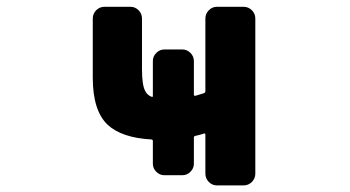

<svg xmlns="http://www.w3.org/2000/svg" viewBox="-20 -569 1040 571"><path d="M625 -17.6Q611.3 -17.6 601.1 -27.8Q590.8 -38.1 590.8 -52.7V-168Q590.8 -172.9 586.9 -171.9Q575.2 -168 561.5 -165Q556.6 -164.1 556.6 -160.2V-82Q556.6 -68.4 546.4 -58.1Q536.1 -47.9 522.5 -47.9H468.8Q455.1 -47.9 444.8 -58.1Q434.6 -68.4 434.6 -82V-149.4Q434.6 -154.3 429.7 -154.3Q341.8 -159.2 299.8 -198.2Q255.9 -240.2 255.9 -337.9V-513.7Q255.9 -528.3 266.1 -538.6Q276.4 -548.8 291 -548.8H368.2Q381.8 -548.8 392.1 -538.6Q402.3 -528.3 402.3 -513.7V-362.3Q402.3 -315.4 412.1 -297.9Q418 -286.1 430.7 -281.2Q434.6 -279.3 434.6 -284.2V-387.7Q434.6 -401.4 444.8 -411.6Q455.1 -421.9 468.8 -421.9H522.5Q536.1 -421.9 546.4 -411.6Q556.6 -401.4 556.6 -387.7V-288.1Q556.6 -283.2 561.5 -284.2Q574.2 -288.1 586.9 -292Q590.8 -293.9 590.8 -297.9V-513.7Q590.8 -528.3 601.1 -538.6Q611.3 -548.8 625 -548.8H704.1Q718.8 -548.8 729 -538.6Q739.3 -528.3 739.3 -513.7V-52.7Q739.3 -38.1 729 -27.8Q718.8 -17.6 704.1 -17.6Z"/></svg>

Font: Rounded-L Mgen+ 1m bold
Style: Bold
Weight: 700
Designer: [Source Han Sans]
Ryoko NISHIZUKA  (kana & ideographs); Paul D. Hunt (Latin, Greek & Cyrillic); Wenlong ZHANG  (bopomofo
Version: Version 1.059.20150602